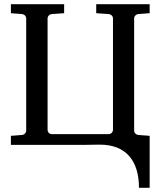

<svg xmlns="http://www.w3.org/2000/svg" viewBox="-20 -691 766 916"><path d="M498 -51H228C215 -51 207 -61 207 -72V-603C207 -614 216 -623 228 -624L286 -628V-671H32V-628L84 -624C96 -623 105 -614 105 -603V-68C105 -57 96 -48 84 -47L32 -43V0H392C414 0 430 -1 456 -1C582 -1 643 77 643 205H694V-43L641 -47C629 -48 620 -57 620 -68V-603C620 -614 629 -623 641 -624L694 -628V-671H439V-628L498 -624C510 -623 519 -614 519 -603V-72C519 -61 510 -51 498 -51Z"/></svg>

Font: Veleka
Style: Regular
Weight: 400
Designer: Stefan Peev, Context Ltd, 2016; SIL International, 1997-2014.
Foundry: Stefan Peev, Context Ltd, 2016
Version: Version 1.000